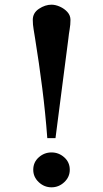

<svg xmlns="http://www.w3.org/2000/svg" viewBox="-20 -775 440 820"><path d="M278 -50Q278 -19 254.5 3Q231 25 200 25Q169 25 145.5 3Q122 -19 122 -50Q122 -82 145.5 -103Q169 -124 200 -124Q231 -124 254.5 -103Q278 -82 278 -50ZM281 -690Q281 -670 277.5 -650Q274 -630 272 -610Q258 -504 244.5 -398Q231 -292 217 -185H182Q174 -292 160.5 -398.5Q147 -505 130 -610Q127 -630 123.5 -650Q120 -670 120 -690Q120 -720 146.5 -737.5Q173 -755 200 -755Q217 -755 236 -746.5Q255 -738 268 -723.5Q281 -709 281 -690Z"/></svg>

Font: Kaisei HarunoUmi
Style: Bold
Weight: 700
Designer: Font-Kai, 金井和夫
Foundry: KAZUO KANAI
Version: Version 5.003